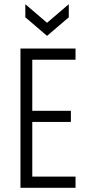

<svg xmlns="http://www.w3.org/2000/svg" viewBox="-20 -890 408 910"><path d="M77 0V-660H338V-607H133V-365H316V-312H133V-53H338V0ZM100 -870 203 -782 306 -870V-808L203 -720L100 -808Z"/></svg>

Font: Bricolage Grotesque 10pt Condensed ExtraLight
Style: Regular
Weight: 200
Width: 3
Designer: Mathieu Triay
Foundry: Atelier Triay
Version: Version 1.000; ttfautohint (v1.8.4.7-5d5b);gftools[0.9.32]